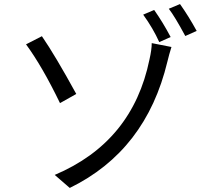

<svg xmlns="http://www.w3.org/2000/svg" viewBox="-20 -874 1040 944"><path d="M249 -14Q632 -176 715 -582Q726 -630 726 -662L823 -643Q811 -605 803 -571Q698 -133 323 50ZM186 -696Q252 -600 355 -412L275 -367Q188 -547 108 -656ZM738 -825Q781 -764 819 -692L763 -667Q733 -734 684 -802ZM865 -854Q907 -795 947 -722L891 -697Q840 -792 810 -831Z"/></svg>

Font: KaiGen Gothic CN Regular
Style: Regular
Weight: 400
Designer: Ryoko NISHIZUKA  (kana & ideographs); Paul D. Hunt (Latin, Greek & Cyrillic); Wenlong ZHANG  (bopomofo); Sandoll Communi
Foundry: Adobe Systems Incorporated
Version: Version 1.002.20150501